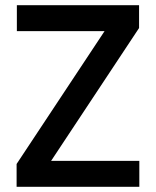

<svg xmlns="http://www.w3.org/2000/svg" viewBox="-20 -720 601 740"><path d="M44 0V-88L383 -600H45V-700H516V-612L177 -100H517V0Z"/></svg>

Font: Tektur Medium
Style: Regular
Weight: 500
Designer: Adam Jagosz
Foundry: Adam Jagosz
Version: Version 1.005;gftools[0.9.30]